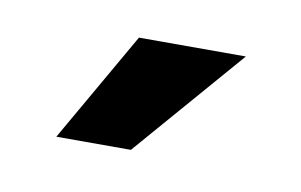

<svg xmlns="http://www.w3.org/2000/svg" viewBox="-32 -925 357 228"><g transform="rotate(10 146.0 -810.5)"><path d="M44.9 -744.1 121.1 -877H250L134.8 -744.1Z"/></g></svg>

Font: BDO Grotesk Medium
Style: Regular
Weight: 500
Designer: Deni Anggara
Foundry: Lokal Container
Version: Version 2.000